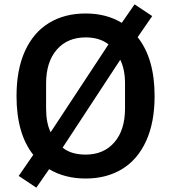

<svg xmlns="http://www.w3.org/2000/svg" viewBox="-20 -808 787 883"><path d="M147 55 66 1 133 -96Q56 -193 56 -366Q56 -488 95 -573.5Q134 -659 205.5 -702.5Q277 -746 374 -746Q469 -746 540 -703L599 -788L680 -734L613 -637Q691 -539 691 -366Q691 -245 652 -159.5Q613 -74 541.5 -30.5Q470 13 374 13Q278 13 206 -30ZM479 -604Q438 -636 374 -636Q290 -636 241 -579.5Q192 -523 192 -424V-309Q192 -242 213 -200ZM555 -309V-424Q555 -489 533 -533L268 -129Q307 -97 374 -97Q457 -97 506 -153.5Q555 -210 555 -309Z"/></svg>

Font: IBM Plex Sans JP SemiBold
Style: Regular
Weight: 600
Designer: Mike Abbink; Paul van der Laan; Pieter van Rosmalen; Wujin Sim; Yejin Wi; Jinhee Kim; Boomi Park; Yona Kim; Kichan Ma
Foundry: Sandoll Inc.
Version: Version 1.001